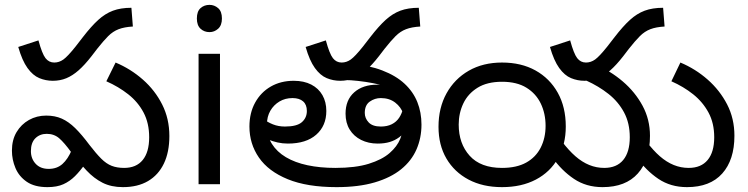

<svg xmlns="http://www.w3.org/2000/svg" viewBox="-20 -757 3073 789"><path d="M197 -425Q168 -425 141.5 -436Q115 -447 93 -477.5Q71 -508 55 -564L138 -591Q153 -536 167 -518Q181 -500 203 -500Q223 -500 240.5 -512.5Q258 -525 290 -565L321 -605Q355 -649 383.5 -675Q412 -701 444 -713Q476 -725 520 -725L526 -648Q491 -646 467.5 -637Q444 -628 424.5 -608.5Q405 -589 379 -556L356 -526Q328 -490 303 -468Q278 -446 252.5 -435.5Q227 -425 197 -425ZM485 12Q437 12 401.5 -6Q366 -24 336 -56Q306 -88 273 -131Q244 -171 223 -189Q202 -207 172 -207Q144 -207 125.5 -189Q107 -171 107 -136Q107 -105 126.5 -84Q146 -63 180 -63Q214 -63 236.5 -83Q259 -103 275 -141L328 -81Q309 -54 288 -33Q267 -12 240.5 0Q214 12 175 12Q122 12 90 -10Q58 -32 43.5 -66.5Q29 -101 29 -138Q29 -182 48 -214Q67 -246 99 -264Q131 -282 170 -282Q206 -282 234 -269.5Q262 -257 289 -230.5Q316 -204 348 -161Q375 -126 396 -105Q417 -84 439 -75.5Q461 -67 490 -67Q540 -67 566.5 -99.5Q593 -132 593 -193Q593 -251 570 -294.5Q547 -338 507 -369.5Q467 -401 417 -423L455 -500Q517 -474 567 -430Q617 -386 646.5 -327.5Q676 -269 676 -198Q676 -132 653.5 -85Q631 -38 588.5 -13Q546 12 485 12Z M884 -536V0H796V-536ZM841 -737Q861 -737 876.5 -723.5Q892 -710 892 -681Q892 -653 876.5 -639Q861 -625 841 -625Q819 -625 804 -639Q789 -653 789 -681Q789 -710 804 -723.5Q819 -737 841 -737Z M1363 12Q1242 12 1162.5 -20.5Q1083 -53 1044 -109.5Q1005 -166 1005 -237Q1005 -293 1028.5 -335.5Q1052 -378 1093 -401.5Q1134 -425 1187 -425Q1229 -425 1259 -409.5Q1289 -394 1305 -366Q1321 -338 1321 -301Q1321 -240 1279.5 -203.5Q1238 -167 1163 -167Q1141 -167 1121 -171.5Q1101 -176 1084 -183Q1067 -190 1052 -199L1059 -270Q1079 -255 1101.5 -246Q1124 -237 1151 -237Q1200 -237 1220.5 -255Q1241 -273 1241 -301Q1241 -327 1225.5 -340.5Q1210 -354 1182 -354Q1152 -354 1128.5 -340Q1105 -326 1091 -302Q1077 -278 1077 -246V-241Q1077 -198 1097.5 -165.5Q1118 -133 1155 -111Q1192 -89 1243.5 -78Q1295 -67 1358 -67Q1441 -67 1495.5 -84Q1550 -101 1581 -128Q1612 -155 1624.5 -186Q1637 -217 1637 -246V-290Q1628 -317 1604 -335.5Q1580 -354 1545 -354Q1520 -354 1499.5 -339.5Q1479 -325 1479 -293Q1479 -271 1495 -254Q1511 -237 1545 -237Q1571 -237 1590 -246.5Q1609 -256 1620.5 -273.5Q1632 -291 1637 -314L1653 -224Q1638 -206 1620.5 -193Q1603 -180 1581.5 -173.5Q1560 -167 1532 -167Q1494 -167 1464 -182Q1434 -197 1417 -224.5Q1400 -252 1400 -290Q1400 -346 1435.5 -377.5Q1471 -409 1530 -409Q1536 -409 1543.5 -408Q1551 -407 1560 -405Q1569 -403 1577 -400L1565 -399Q1545 -409 1514 -415Q1483 -421 1451.5 -424.5Q1420 -428 1398 -428L1418 -496Q1495 -489 1551 -467.5Q1607 -446 1642.5 -413Q1678 -380 1695 -337.5Q1712 -295 1712 -245Q1712 -190 1691.5 -143Q1671 -96 1628.5 -61.5Q1586 -27 1520 -7.5Q1454 12 1363 12ZM1378 -425Q1349 -425 1322.5 -436Q1296 -447 1274 -477.5Q1252 -508 1236 -564L1319 -591Q1334 -536 1348 -518Q1362 -500 1384 -500Q1404 -500 1421.5 -512.5Q1439 -525 1471 -565L1502 -605Q1536 -649 1564.5 -675Q1593 -701 1625 -713Q1657 -725 1701 -725L1707 -648Q1672 -646 1648.5 -637Q1625 -628 1605.5 -608.5Q1586 -589 1560 -556L1537 -526Q1509 -490 1484 -468Q1459 -446 1433.5 -435.5Q1408 -425 1378 -425Z M1782 -236Q1782 -314 1815 -373.5Q1848 -433 1906.5 -466.5Q1965 -500 2043 -500Q2122 -500 2180.5 -467.5Q2239 -435 2272 -376Q2305 -317 2305 -237Q2305 -163 2273 -106.5Q2241 -50 2182 -19Q2123 12 2043 12Q1964 12 1905.5 -19Q1847 -50 1814.5 -105.5Q1782 -161 1782 -236ZM1865 -245Q1865 -167 1910 -117Q1955 -67 2043 -67Q2103 -67 2142.5 -89Q2182 -111 2202 -150.5Q2222 -190 2222 -240Q2222 -290 2202.5 -331Q2183 -372 2143.5 -396.5Q2104 -421 2043 -421Q1982 -421 1942.5 -396.5Q1903 -372 1884 -332Q1865 -292 1865 -245ZM2456 12Q2389 12 2338.5 -22Q2288 -56 2249 -111L2289 -176Q2317 -139 2344.5 -115Q2372 -91 2401.5 -79Q2431 -67 2463 -67Q2514 -67 2541 -99.5Q2568 -132 2568 -193Q2568 -251 2544.5 -295Q2521 -339 2480.5 -371Q2440 -403 2389 -426L2426 -492Q2488 -466 2539 -422.5Q2590 -379 2620.5 -322.5Q2651 -266 2651 -199Q2651 -100 2601 -44Q2551 12 2456 12ZM2803 12Q2736 12 2685.5 -22Q2635 -56 2596 -111L2636 -176Q2664 -139 2691.5 -115Q2719 -91 2748.5 -79Q2778 -67 2810 -67Q2861 -67 2888 -99.5Q2915 -132 2915 -193Q2915 -251 2891.5 -294.5Q2868 -338 2828.5 -369.5Q2789 -401 2739 -423L2776 -500Q2838 -474 2888 -430Q2938 -386 2968 -328Q2998 -270 2998 -199Q2998 -100 2948 -44Q2898 12 2803 12ZM2382 -425Q2353 -425 2326.5 -436Q2300 -447 2278 -477.5Q2256 -508 2240 -564L2323 -591Q2338 -536 2352 -518Q2366 -500 2388 -500Q2408 -500 2425.5 -512.5Q2443 -525 2475 -565L2506 -605Q2540 -649 2568.5 -675Q2597 -701 2629 -713Q2661 -725 2705 -725L2711 -648Q2676 -646 2652.5 -637Q2629 -628 2609.5 -608.5Q2590 -589 2564 -556L2541 -526Q2513 -490 2488 -468Q2463 -446 2437.5 -435.5Q2412 -425 2382 -425Z"/></svg>

Font: ltelugu05
Style: Book
Weight: 400
Designer: Jelle Bosma - Monotype Design Team
Foundry: Monotype Imaging Inc.
Version: Version 2.003